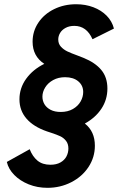

<svg xmlns="http://www.w3.org/2000/svg" viewBox="-20 -751 580 906"><path d="M12.2 13.2 120.1 -46.9Q133.3 -12.7 156.7 6.8Q180.2 26.4 217.8 26.4Q246.1 26.4 265.1 15.6Q284.2 4.9 293.5 -12.7Q302.7 -30.3 302.7 -50.3Q302.7 -72.3 291.5 -86.4Q280.3 -100.6 264.2 -108.2Q248 -115.7 221.2 -124.5Q209.5 -127.9 201.7 -130.9Q138.2 -152.8 105 -191.2Q71.8 -229.5 71.8 -282.2Q71.8 -335.4 103.5 -379.4Q135.3 -423.3 189 -449.7Q133.8 -485.8 133.8 -554.2Q133.8 -603.5 160.9 -644Q188 -684.6 235.1 -707.8Q282.2 -731 339.4 -731Q383.3 -731 420.7 -716.8Q458 -702.6 483.4 -676.8Q508.8 -650.9 517.6 -616.2L416.5 -565.9Q388.7 -628.9 330.6 -628.9Q307.1 -628.9 289.8 -619.6Q272.5 -610.4 263.7 -595.7Q254.9 -581.1 254.9 -564.5Q254.9 -544.4 267.3 -530.8Q279.8 -517.1 297.6 -508.5Q315.4 -500 346.2 -488.8Q367.7 -481 374 -478Q429.2 -455.6 458 -420.9Q486.8 -386.2 486.8 -333.5Q486.8 -280.8 458.7 -238.3Q430.7 -195.8 380.4 -168Q427.7 -130.9 427.7 -63.5Q427.7 -8.8 397.7 36.9Q367.7 82.5 316.2 108.9Q264.6 135.3 204.1 135.3Q156.2 135.3 115.5 118.9Q74.7 102.5 47.4 74.7Q20 46.9 12.2 13.2ZM372.6 -316.9Q372.6 -347.7 349.4 -367.2Q326.2 -386.7 287.1 -386.7Q255.4 -386.7 231 -373.3Q206.5 -359.9 193.4 -338.6Q180.2 -317.4 180.2 -294.9Q180.2 -275.4 189.9 -259Q199.7 -242.7 219 -232.7Q238.3 -222.7 266.6 -222.7Q299.8 -222.7 324 -236.6Q348.1 -250.5 360.4 -272.2Q372.6 -293.9 372.6 -316.9Z"/></svg>

Font: Reddit Sans Fudge
Style: Bold
Weight: 700
Italic angle: -11.25°
Designer: Stephen Hutchings
Version: Version 1.013